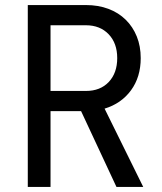

<svg xmlns="http://www.w3.org/2000/svg" viewBox="-20 -740 640 760"><path d="M320 -720Q369 -720 409 -705Q449 -690 477.5 -662Q506 -634 521.5 -595.5Q537 -557 537 -510Q537 -435 498.5 -382.5Q460 -330 394 -310L547 0H441L301 -300H180V0H90V-720ZM180 -380H320Q377 -380 410.5 -415.5Q444 -451 444 -510Q444 -569 410 -604.5Q376 -640 320 -640H180Z"/></svg>

Font: JetBrainsMono NF
Style: Regular
Weight: 400
Monospace: yes
Designer: Philipp Nurullin, Konstantin Bulenkov
Foundry: JetBrains
Version: Version 1.0.2; ttfautohint (v1.8.3)